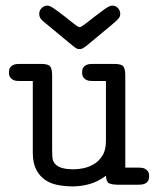

<svg xmlns="http://www.w3.org/2000/svg" viewBox="-20 -659 565 685"><path d="M120 -610Q120 -622 129 -630.5Q138 -639 149 -639Q158 -639 175 -627Q192 -615 210.5 -600.5Q229 -586 244 -574Q259 -562 264 -562Q269 -562 284.5 -574Q300 -586 318 -600Q336 -614 353.5 -626.5Q371 -639 380 -639Q393 -639 401 -630Q409 -621 409 -610Q409 -603 406.5 -598Q404 -593 392.5 -582.5Q381 -572 356.5 -552Q332 -532 289 -496Q285 -493 278.5 -488.5Q272 -484 264 -484H261Q258 -484 253.5 -486Q249 -488 237.5 -497.5Q226 -507 203 -526Q180 -545 139 -579Q132 -584 126 -591.5Q120 -599 120 -610ZM12 -400Q12 -412 16 -418Q20 -424 26.5 -427Q33 -430 40 -430.5Q47 -431 53 -431H126Q152 -431 159 -422Q166 -413 166 -390V-120Q166 -108 167 -96.5Q168 -85 175.5 -75.5Q183 -66 199 -60.5Q215 -55 245 -55Q257 -55 276 -58.5Q295 -62 313.5 -72.5Q332 -83 345 -103Q358 -123 358 -157V-370H313Q308 -370 301 -370.5Q294 -371 288 -374Q282 -377 277.5 -383Q273 -389 273 -400Q273 -412 277 -418Q281 -424 287.5 -427Q294 -430 301 -430.5Q308 -431 314 -431H387Q413 -431 420 -422Q427 -413 427 -390V-61H472Q477 -61 484 -60.5Q491 -60 497 -57Q503 -54 507.5 -48Q512 -42 512 -31Q512 -19 508 -13Q504 -7 497.5 -4Q491 -1 484 -0.5Q477 0 471 0H398Q384 0 371.5 -4Q359 -8 358 -32Q330 -11 300 -2.5Q270 6 239 6Q212 6 186 1Q160 -4 140.5 -17.5Q121 -31 109 -54.5Q97 -78 97 -114V-370H52Q47 -370 40 -370.5Q33 -371 27 -374Q21 -377 16.5 -383Q12 -389 12 -400Z"/></svg>

Font: CMU Typewriter Custom
Style: Regular
Weight: 500
Monospace: yes
Version: Version 0.7.0